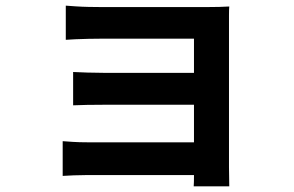

<svg xmlns="http://www.w3.org/2000/svg" viewBox="-20 -585 1040 680"><path d="M213 -565Q226 -564 248 -562.5Q270 -561 294 -560.5Q318 -560 337 -560Q361 -560 399 -560Q437 -560 481.5 -560Q526 -560 570 -560Q614 -560 652 -560Q690 -560 715 -560Q733 -560 756.5 -560.5Q780 -561 792 -562Q791 -552 791 -531.5Q791 -511 791 -495Q791 -484 791 -449.5Q791 -415 791 -365Q791 -315 791 -259Q791 -203 791 -149.5Q791 -96 791 -54.5Q791 -13 791 7Q791 19 791.5 40.5Q792 62 792 75H666Q667 62 667 39Q667 16 667 1Q667 -25 667 -65.5Q667 -106 667 -153.5Q667 -201 667 -249.5Q667 -298 667 -340Q667 -382 667 -410.5Q667 -439 667 -448Q658 -448 635 -448Q612 -448 582 -448Q552 -448 517.5 -448Q483 -448 449.5 -448Q416 -448 386.5 -448Q357 -448 337 -448Q318 -448 294 -447.5Q270 -447 247.5 -446Q225 -445 213 -444ZM239 -330Q259 -329 289.5 -328Q320 -327 348 -327Q360 -327 390.5 -327Q421 -327 461.5 -327Q502 -327 545 -327Q588 -327 626.5 -327Q665 -327 692 -327Q719 -327 725 -327V-214Q718 -214 691.5 -214Q665 -214 626.5 -214Q588 -214 545 -214Q502 -214 461.5 -214Q421 -214 391 -214Q361 -214 348 -214Q320 -214 288.5 -213.5Q257 -213 239 -212ZM202 -85Q215 -84 238 -82.5Q261 -81 289 -81Q304 -81 339 -81Q374 -81 419.5 -81Q465 -81 514 -81Q563 -81 607.5 -81Q652 -81 684 -81Q716 -81 726 -81V35Q713 35 680 35Q647 35 602.5 35Q558 35 510 35Q462 35 417 35Q372 35 337.5 35Q303 35 288 35Q267 35 241 36Q215 37 202 38Z"/></svg>

Font: Noto Sans KR
Style: Bold
Weight: 700
Designer: Ryoko NISHIZUKA  (kana, bopomofo & ideographs); Paul D. Hunt (Latin, Greek & Cyrillic); Sandoll Communications , Soo-you
Foundry: Adobe
Version: Version 2.004-H2;hotconv 1.0.118;makeotfexe 2.5.65603